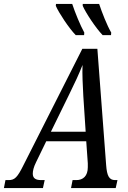

<svg xmlns="http://www.w3.org/2000/svg" viewBox="-63 -964 658 984"><path d="M463 -784H506L507 -797C485 -835 460 -899 445 -944H361V-934C376 -899 428 -820 463 -784ZM325 -784H368L369 -797C348 -835 322 -899 307 -944H224L223 -934C238 -899 290 -820 325 -784ZM-43 0H157L166 -41H148C119 -41 105 -51 105 -74C105 -88 109 -107 122 -133L174 -240H379L387 -127V-107C387 -62 363 -41 328 -41H309L301 0H530L539 -41H527C496 -41 485 -63 481 -118L436 -714H359L58 -119C26 -54 12 -41 -19 -41H-35ZM292 -481C323 -544 341 -583 360 -631C358 -583 361 -531 364 -472L376 -289H198Z"/></svg>

Font: Noto Serif ExtraCondensed
Style: Italic
Weight: 400
Width: 2
Italic angle: -12°
Designer: Monotype Design Team
Foundry: Monotype Imaging Inc.
Version: Version 2.014